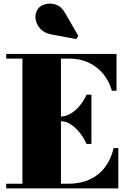

<svg xmlns="http://www.w3.org/2000/svg" viewBox="-20 -1051 709 1071"><path d="M14.5 0V-26H105V-724H14.5V-750H630V-545H604Q589 -598.5 555.8 -638.8Q522.5 -679 475 -701.5Q427.5 -724 369 -724H320V-26H359Q427 -26 478.8 -49.2Q530.5 -72.5 564.8 -117Q599 -161.5 614 -225H640V0ZM463 -248Q448 -281.5 425 -310.5Q402 -339.5 374.2 -357.5Q346.5 -375.5 318 -375H300V-401H318Q346.5 -401 374 -417.2Q401.5 -433.5 424.8 -461.5Q448 -489.5 463 -523H490V-248ZM405 -833 266 -859Q226.5 -866.5 204.2 -891.2Q182 -916 178.2 -946.2Q174.5 -976.5 191 -1000.5Q204.5 -1020 232.8 -1027.8Q261 -1035.5 292 -1025Q323 -1014.5 343.5 -978L417 -850.5Z"/></svg>

Font: Bodoni Moda 9pt Black
Style: Regular
Weight: 900
Designer: Owen Earl
Foundry: indestructible type
Version: Version 2.005